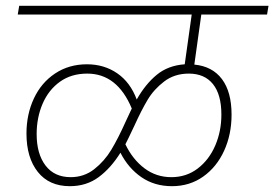

<svg xmlns="http://www.w3.org/2000/svg" viewBox="-20 -702 943 660"><path d="M672 -652 648 -480Q710 -474 743 -430Q776 -386 776 -308Q776 -240 750.5 -184Q725 -128 678.5 -95Q632 -62 571 -62Q511 -62 466 -93Q421 -124 394 -177Q361 -124 319 -93Q277 -62 220 -62Q149 -62 110 -111Q71 -160 71 -243Q71 -309 96.5 -363.5Q122 -418 169.5 -449.5Q217 -481 279 -481Q338 -481 383 -450Q428 -419 450 -360Q480 -413 519 -445Q558 -477 615 -481L639 -652H41L46 -682H903L898 -652ZM412 -284 433 -329Q383 -449 280 -449Q225 -449 186 -421Q147 -393 126.5 -345.5Q106 -298 106 -241Q106 -173 136.5 -133Q167 -93 223 -93Q269 -93 304 -120.5Q339 -148 362.5 -187Q386 -226 412 -284ZM629 -449Q580 -449 544.5 -422Q509 -395 487.5 -359Q466 -323 442 -270Q417 -217 411 -206Q436 -154 476.5 -123.5Q517 -93 569 -93Q621 -93 660 -123Q699 -153 720 -202Q741 -251 741 -308Q741 -377 712 -413Q683 -449 629 -449Z"/></svg>

Font: FiraGO UltraLight
Style: Italic
Weight: 200
Italic angle: -8°
Designer: bBox Type GmbH
Foundry: bBox Type GmbH
Version: Version 1.001